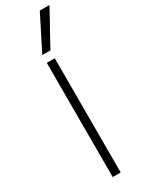

<svg xmlns="http://www.w3.org/2000/svg" viewBox="-258 -1032 801 1063"><g transform="rotate(-30 142.5 -500.0)"><path d="M112 0V-730H163V0ZM164 -780H112L223 -1000H285Z"/></g></svg>

Font: M PLUS 1 Light
Style: Regular
Weight: 300
Designer: Coji Morishita
Foundry: UNDERFOREST DESIGN
Version: Version 1.001